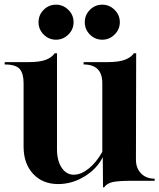

<svg xmlns="http://www.w3.org/2000/svg" viewBox="-33 -774 682 822"><path d="M405 -604Q374 -604 352 -626Q330 -648 330 -679Q330 -710 352 -732Q374 -754 405 -754Q435 -754 457.5 -732Q480 -710 480 -679Q480 -648 457.5 -626Q435 -604 405 -604ZM207 -604Q176 -604 154 -626Q132 -648 132 -679Q132 -710 154 -732Q176 -754 207 -754Q237 -754 259.5 -732Q282 -710 282 -679Q282 -648 259.5 -626Q237 -604 207 -604ZM408 28 407 -101Q381 -50 328 -18Q275 14 216 14Q149 14 108.5 -30Q68 -74 68 -146V-418Q68 -459 51.5 -478.5Q35 -498 -13 -498V-508H88Q139 -508 166 -519Q191 -530 201 -546H211V-136Q211 -86 231 -56Q251 -26 283 -26Q314 -26 347 -52.5Q380 -79 405 -124V-418Q405 -498 325 -498V-508H426Q477 -508 504 -519Q530 -530 540 -546H550L549 -90Q549 -54 571 -31.5Q593 -9 629 -9V0H530Q479 0 451 5Q424 11 413 28Z"/></svg>

Font: Gloock
Style: Regular
Weight: 400
Designer: Duarte Pinto
Foundry: Duarte Pinto
Version: Version 1.000